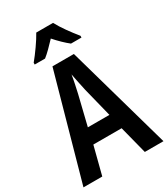

<svg xmlns="http://www.w3.org/2000/svg" viewBox="-225 -1039 999 1141"><g transform="rotate(-30 274.5 -468.5)"><path d="M332 -937H217C195 -896 148 -830 114 -789V-777H185C211 -797 242 -829 274 -863C304 -829 335 -799 363 -777H435V-789C399 -833 355 -893 332 -937ZM421 0H549L347 -715H200L0 0H129L178 -191H372ZM299 -496 349 -296H201L250 -497C258 -533 269 -582 274 -617C280 -583 291 -534 299 -496Z"/></g></svg>

Font: Noto Sans Armenian Condensed SemiBold
Style: Regular
Weight: 600
Width: 3
Designer: Monotype Design Team
Foundry: Monotype Imaging Inc.
Version: Version 2.008